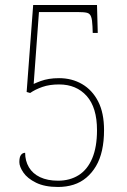

<svg xmlns="http://www.w3.org/2000/svg" viewBox="-20 -734 505 764"><path d="M211 10Q158 10 123.5 -7Q89 -24 73 -47.5Q57 -71 57 -89Q57 -109 63.5 -117.5Q70 -126 80 -126Q80 -94 95 -68.5Q110 -43 139.5 -29Q169 -15 211 -15Q258 -15 293 -37Q328 -59 347 -104Q366 -149 366 -216Q366 -306 325 -352Q284 -398 215 -398Q177 -398 148.5 -388Q120 -378 100 -364L86 -368L112 -714H366L369 -603H349L348 -629Q347 -655 342.5 -667.5Q338 -680 326.5 -683Q315 -686 291 -686H135L114 -400Q127 -406 142 -411.5Q157 -417 175 -420Q193 -423 215 -423Q266 -423 306.5 -399.5Q347 -376 370.5 -330.5Q394 -285 394 -216Q394 -172 386 -136Q378 -100 362 -73Q346 -46 323.5 -27Q301 -8 272.5 1Q244 10 211 10Z"/></svg>

Font: Noto Serif Khmer Condensed Thin
Style: Regular
Weight: 250
Width: 3
Designer: Danh Hong and the Monotype Design Team
Foundry: Monotype Imaging Inc.
Version: Version 2.004